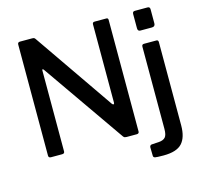

<svg xmlns="http://www.w3.org/2000/svg" viewBox="-125 -881 1256 1190"><g transform="rotate(-15 502.5 -286.0)"><path d="M658 -742Q669 -742 669 -729V-13Q669 -7 665 -3.5Q661 0 654 0H589Q582 0 577 -1.5Q572 -3 567 -10L202 -534Q197 -541 194 -540Q191 -539 191 -533V-14Q191 0 175 0H104Q88 0 88 -14V-727Q88 -742 103 -742H181Q189 -742 193.5 -740Q198 -738 203 -730L553 -223Q559 -215 563.5 -216.5Q568 -218 568 -225V-728Q568 -742 582 -742ZM934 18Q934 95 899.5 132.5Q865 170 781 170Q738 170 726.5 167.5Q715 165 715 154L714 100Q714 95 717 90.5Q720 86 726 85L774 82Q802 80 815 65.5Q828 51 828 12V-515Q828 -530 842 -530H922Q934 -530 934 -516V18ZM937 -636Q937 -615 916 -615H842Q825 -615 825 -634V-725Q825 -742 840 -742H922Q937 -742 937 -726Z"/></g></svg>

Font: Libre Franklin Medium
Style: Regular
Weight: 500
Designer: Pablo Impallari, Rodrigo Fuenzalida, Nhung Nguyen
Foundry: Impallari Type
Version: Version 3.000